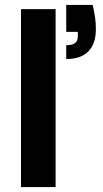

<svg xmlns="http://www.w3.org/2000/svg" viewBox="-20 -757 418 777"><path d="M65 0V-720H205V0ZM248 -518V-574Q272 -574 283.5 -582.5Q295 -591 295 -610V-628H248V-737H355Q362 -708 365 -685Q368 -662 368 -638Q368 -580 337.5 -549Q307 -518 248 -518Z"/></svg>

Font: DM Sans 18pt ExtraBold
Style: Regular
Weight: 800
Designer: Colophon Foundry, Jonny Pinhorn
Foundry: Colophon Foundry
Version: Version 4.004;gftools[0.9.30]